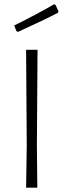

<svg xmlns="http://www.w3.org/2000/svg" viewBox="-20 -870 295 890"><path d="M230 -850 237 -848 251 -818 249 -811Q188 -779 63 -722L56 -726L46 -752Q157 -807 230 -850ZM154 -639 151 -197 153 0H101L104 -194L101 -639Z"/></svg>

Font: Alegreya Sans Light
Style: Regular
Weight: 300
Designer: Juan Pablo del Peral
Foundry: Huerta Tipografica
Version: Version 2.007